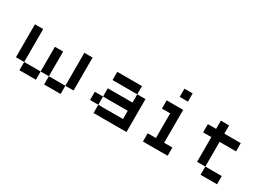

<svg xmlns="http://www.w3.org/2000/svg" viewBox="-22 -1181 2389 1753"><g transform="rotate(30 1172.0 -304.0)"><path d="M173.6 -86.8H86.8V-434H173.6ZM347.2 -347.2H434V-86.8H347.2ZM434 -86.8H607.6V0H434ZM607.6 -434H694.4V-86.8H607.6ZM173.6 -86.8H347.2V0H173.6Z M954.9 -173.6V-86.8H1215.3V-173.6ZM954.9 -173.6V-260.4H1215.3V-347.2H1302.1V0H954.9V-86.8H868.1V-173.6ZM1215.3 -347.2H954.9V-434H1215.3Z M1475.7 0V-86.8H1562.5V-347.2H1475.7V-434H1649.3V-86.8H1736.1V0ZM1562.5 -520.8V-607.6H1649.3V-520.8Z M2083.3 -86.8H2256.9V0H2083.3ZM2083.3 -86.8H1996.5V-347.2H1909.7V-434H1996.5V-520.8H2083.3V-434H2256.9V-347.2H2083.3Z"/></g></svg>

Font: 8-bit Operator+ 8
Style: Regular
Weight: 400
Designer: GrandChaos9000
Version: Version 1.3.0 - August 1, 2014